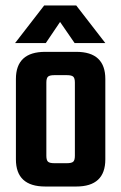

<svg xmlns="http://www.w3.org/2000/svg" viewBox="-20 -680 442 700"><path d="M145 -491H258Q364 -491 364 -392V-99Q364 0 258 0H145Q38 0 38 -99V-392Q38 -491 145 -491ZM253 -112V-379Q253 -395 247 -400.5Q241 -406 224 -406H178Q161 -406 155 -400.5Q149 -395 149 -379V-112Q149 -96 155 -90.5Q161 -85 178 -85H224Q241 -85 247 -90.5Q253 -96 253 -112ZM199 -600 147 -523H35L141 -660H258L364 -523H252Z"/></svg>

Font: Teko Medium
Style: Regular
Weight: 500
Designer: Manushi Parikh, Jonny Pinhorn
Foundry: Indian Type Foundry
Version: Version 1.106;PS 1.0;hotconv 1.0.78;makeotf.lib2.5.61930; tt